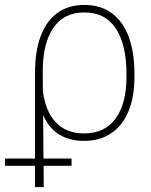

<svg xmlns="http://www.w3.org/2000/svg" viewBox="-72 -558 609 775"><path d="M268.6 -538.1Q334 -538.1 379.4 -504.6Q424.8 -471.2 447.8 -408.7Q470.7 -346.2 470.7 -259.8V-246.1Q470.7 -168.5 447.5 -110.8Q424.3 -53.2 378.4 -21.2Q332.5 10.7 266.6 10.7Q207.5 10.7 165.8 -15.9Q124 -42.5 102.1 -93.8L103.5 82H216.8V111.3H104L104.5 197.3H69.3V111.3H-51.8V82H69.3V-263.7Q69.3 -350.1 92 -411.6Q114.7 -473.1 159.4 -505.6Q204.1 -538.1 268.6 -538.1ZM101.1 -189.9Q111.3 -109.4 153.1 -64.5Q194.8 -19.5 266.6 -19.5Q352.1 -19.5 395.3 -80.3Q438.5 -141.1 438.5 -246.1V-259.8Q438.5 -377.4 395.8 -442.6Q353 -507.8 268.6 -507.8Q184.1 -507.8 141.6 -442.9Q99.1 -377.9 100.6 -263.7Z"/></svg>

Font: Pretendard GOV Thin
Style: Regular
Weight: 100
Designer: Base glyphs from Inter by Rasmus Andersson; Hangeul glyphs from Noto Sans CJK(Source Han Sans) by Jang Soo-young and Kan
Foundry: Kil Hyung-jin
Version: Version 1.309